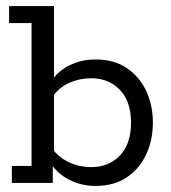

<svg xmlns="http://www.w3.org/2000/svg" viewBox="-20 -603 563 633"><path d="M294 10Q248 10 208 -10.5Q168 -31 145 -68L154 -70V0H19V-56H84V-527H10V-583H158V-332L145 -329Q168 -367 208 -387Q248 -407 294 -407Q357 -407 399 -378Q441 -349 462.5 -302Q484 -255 484 -199Q484 -142 462.5 -95Q441 -48 399 -19Q357 10 294 10ZM281 -52Q339 -52 375.5 -90.5Q412 -129 412 -199Q412 -268 375.5 -306.5Q339 -345 281 -345Q243 -345 209.5 -330.5Q176 -316 153 -284L158 -315V-82L153 -112Q176 -82 209.5 -67Q243 -52 281 -52Z"/></svg>

Font: Rokkitt SemiBold
Style: Regular
Weight: 400
Version: Version 3.103